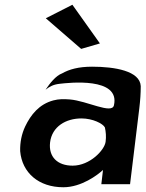

<svg xmlns="http://www.w3.org/2000/svg" viewBox="-20 -776 615 809"><path d="M242 -467C215 -457 190 -425 172 -398C190 -412 205 -420 232 -423C267 -427 488 -453 460 -332C451 -294 347 -351 274 -357C248 -359 228 -359 205 -353C145 -337 110 -293 86 -243C71 -211 64 -176 65 -139C73 -48 143 13 247 13C323 13 392 -39 414 -60L407 0H528L567 -320C571 -353 573 -383 573 -413C570 -477 464 -495 368 -495C311 -495 272 -484 242 -467ZM286 -78C222 -78 184 -115 191 -176C199 -243 258 -277 323 -277C371 -277 414 -255 422 -239C426 -221 428 -200 425 -179C421 -144 359 -78 286 -78ZM401 -593 285 -756 173 -699 322 -570Z"/></svg>

Font: Bluebird
Style: Obl
Weight: 400
Designer: Jasper
Foundry: Cannot Into Space Fonts
Version: Version 0.98